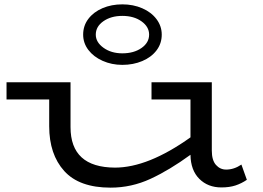

<svg xmlns="http://www.w3.org/2000/svg" viewBox="-20 -849 1210 882"><path d="M1114 -23Q1089 -6 1061.5 3Q1034 12 997 12Q935 12 895.5 -27.5Q856 -67 855 -138Q759 -68 671.5 -27.5Q584 13 488 13Q344 13 275 -63.5Q206 -140 206 -269V-392H10V-471H304V-265Q304 -80 508 -79Q660 -79 855 -218V-392H676V-471H953V-157Q953 -113 972 -91.5Q991 -70 1019 -70Q1055 -70 1089 -93ZM362 -690Q362 -731 386 -762.5Q410 -794 451 -811.5Q492 -829 542 -829Q592 -829 633.5 -811Q675 -793 699 -761Q723 -729 723 -690Q723 -649 699 -617.5Q675 -586 633.5 -568.5Q592 -551 542 -551Q493 -551 451.5 -569.5Q410 -588 386 -619.5Q362 -651 362 -690ZM665 -690Q665 -726 630 -751Q595 -776 542 -776Q490 -776 455 -751.5Q420 -727 420 -690Q420 -655 455.5 -629.5Q491 -604 542 -604Q595 -604 630 -628.5Q665 -653 665 -690Z"/></svg>

Font: BioRhyme Expanded
Style: Regular
Weight: 400
Width: 7
Designer: Aoife Mooney
Foundry: Aoife Mooney Type
Version: Version 1.000